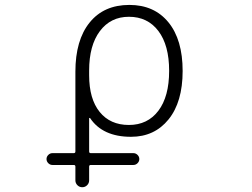

<svg xmlns="http://www.w3.org/2000/svg" viewBox="-20 -576 1040 792"><path d="M511.7 -506.8Q436.5 -506.8 392.1 -447.8Q347.7 -388.7 347.7 -285.2V-265.6Q347.7 -168 391.1 -114.3Q434.6 -60.5 511.7 -60.5Q588.9 -60.5 633.3 -119.1Q677.7 -177.7 677.7 -283.7Q677.7 -389.6 633.3 -448.2Q588.9 -506.8 511.7 -506.8ZM196.3 104.5Q186.5 104.5 179.2 97.2Q171.9 89.8 171.9 80.1Q171.9 70.3 179.2 63Q186.5 55.7 196.3 55.7H284.2Q291 55.7 291 48.8V-280.3Q291 -410.2 349.6 -482.9Q408.2 -555.7 513.7 -555.7Q616.2 -555.7 674.8 -483.9Q733.4 -412.1 733.4 -283.2Q733.4 -155.3 675.3 -83.5Q617.2 -11.7 520.5 -11.7Q403.3 -11.7 351.6 -88.9Q350.6 -89.8 349.1 -89.4Q347.7 -88.9 347.7 -87.9V48.8Q347.7 55.7 354.5 55.7H530.3Q540 55.7 547.4 63Q554.7 70.3 554.7 80.1Q554.7 89.8 547.4 97.2Q540 104.5 530.3 104.5H354.5Q347.7 104.5 347.7 111.3V168Q347.7 179.7 339.4 188Q331.1 196.3 319.3 196.3Q307.6 196.3 299.3 188Q291 179.7 291 168V111.3Q291 104.5 284.2 104.5Z"/></svg>

Font: Rounded-X Mgen+ 1m light
Style: Regular
Weight: 200
Designer: [Source Han Sans]
Ryoko NISHIZUKA  (kana & ideographs); Paul D. Hunt (Latin, Greek & Cyrillic); Wenlong ZHANG  (bopomofo
Version: Version 1.059.20150602